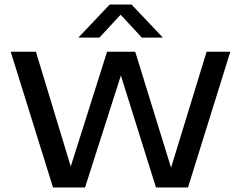

<svg xmlns="http://www.w3.org/2000/svg" viewBox="-20 -822 1057 842"><path d="M212.5 0 27 -595H137.5L303 -50H277L449.5 -595H573L741.5 -50H719L886 -595H990L804.5 0H664L495.5 -537.5H525L353 0ZM323.5 -657 461 -802H557L694.5 -657H602L497.5 -770H520.5L416 -657Z"/></svg>

Font: Encode Sans SC SemiExpanded Medium
Style: Regular
Weight: 500
Width: 6
Designer: Multiple Designers
Foundry: Impallari Type
Version: Version 3.002